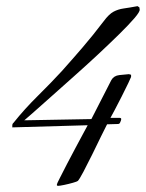

<svg xmlns="http://www.w3.org/2000/svg" viewBox="-20 -596 474 624"><path d="M169 8 165 7V3Q165 1 174.5 -17.5Q184 -36 197.5 -62.5Q211 -89 226 -116.5Q241 -144 251.5 -164Q262 -184 265 -189L20 -182V-190Q21 -194 22 -195Q23 -196 24 -197Q59 -241 103 -284.5Q147 -328 181 -365Q215 -403 248.5 -442Q282 -481 317 -527Q334 -550 349 -558Q364 -566 382 -568.5Q400 -571 427 -576L433 -572L434 -565Q435 -558 417 -537Q399 -516 368 -485.5Q337 -455 299 -419.5Q261 -384 221.5 -349Q182 -314 148 -283.5Q114 -253 90 -232Q66 -211 59 -205L277 -209L342 -336Q350 -350 368 -352Q386 -354 399 -355L406 -353V-346Q406 -345 397 -326Q388 -307 375.5 -282.5Q363 -258 352.5 -238Q342 -218 339 -213H368Q374 -213 374 -209Q374 -205 370 -197Q368 -193 363 -193L328 -192Q322 -181 308.5 -153Q295 -125 279.5 -93.5Q264 -62 251 -37.5Q238 -13 233 -8Q231 -6 217 -2Q203 2 188.5 5Q174 8 169 8Z"/></svg>

Font: Great Vibes
Style: Regular
Weight: 400
Designer: Robert E. Leuschke, Viktoriya Grabowska, Viviana Monsalve, Eben Sorkin
Foundry: Robert E. Leuschke
Version: Version 1.103; ttfautohint (v1.8.4.7-5d5b)